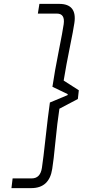

<svg xmlns="http://www.w3.org/2000/svg" viewBox="-20 -813 540 989"><path d="M308 -398 386 -348 381 -303 286 -253Q275 -181 265.5 -83Q256 15 249 57Q234 156 141 156H39L45 106H143Q188 106 196 51Q203 5 215 -105Q227 -215 237 -285L328 -323L329 -328L250 -366Q262 -447 282.5 -549.5Q303 -652 308 -688Q316 -743 273 -743H175L183 -793H285Q378 -793 363 -694Q358 -659 339.5 -568.5Q321 -478 308 -398Z"/></svg>

Font: Lekton
Style: Italic
Weight: 400
Italic angle: -9.3°
Designer: Paolo Mazzetti, Luciano Perondi, Raffaele Flato, Elena Papassissa, Emilio Macchia, Michela Povoleri, Tobias Seemiller, R
Version: Version 3.000